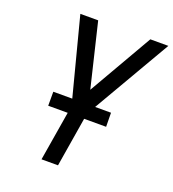

<svg xmlns="http://www.w3.org/2000/svg" viewBox="-134 -838 850 941"><g transform="rotate(20 291.5 -367.5)"><path d="M189 0H275L322 -286L583 -735H489L297 -402L217 -735H124L238 -296ZM130 -258H432L431 -331H130Z"/></g></svg>

Font: Iosevka Sparkle
Style: Italic
Weight: 400
Italic angle: -9°
Designer: Belleve Invis
Foundry: Belleve Invis
Version: Version 4.5.0; ttfautohint (v1.8.3)